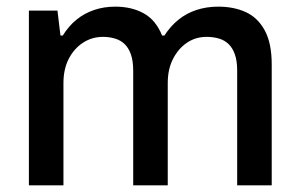

<svg xmlns="http://www.w3.org/2000/svg" viewBox="-20 -558 900 578"><path d="M67 0V-526H153L162 -451H169Q187 -480 210.5 -499Q234 -518 263.5 -528Q293 -538 327 -538Q376 -538 412.5 -518Q449 -498 468 -451H475Q493 -479 517 -498.5Q541 -518 571.5 -528Q602 -538 637 -538Q684 -538 720 -521.5Q756 -505 777 -466.5Q798 -428 798 -364V0H694V-345Q694 -375 687 -394.5Q680 -414 668 -425.5Q656 -437 639 -442Q622 -447 602 -447Q569 -447 543 -429.5Q517 -412 501 -381Q485 -350 485 -308V0H381V-345Q381 -375 374 -394.5Q367 -414 355 -425.5Q343 -437 326 -442Q309 -447 290 -447Q257 -447 230 -429.5Q203 -412 187 -381Q171 -350 171 -308V0Z"/></svg>

Font: Archivo SemiBold Medium
Style: Regular
Weight: 500
Version: Version 2.001